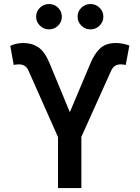

<svg xmlns="http://www.w3.org/2000/svg" viewBox="-20 -956 710 976"><path d="M274.9 0V-259.3L125.5 -595.2Q118.2 -612.8 106.2 -620.6Q94.2 -628.4 77.1 -628.9Q70.3 -628.4 61.5 -627.7Q52.7 -627 49.8 -625.5L32.2 -723.1Q48.8 -730.5 64.9 -733.9Q81.1 -737.3 100.6 -737.3Q143.1 -737.3 176 -714.8Q209 -692.4 233.9 -629.9L335 -385.7L437 -627.4Q459 -682.1 488.5 -709.7Q518.1 -737.3 568.8 -737.3Q586.9 -737.3 604 -733.9Q621.1 -730.5 637.7 -724.6L619.1 -625.5Q616.2 -627 607.7 -627.7Q599.1 -628.4 592.3 -628.9Q575.2 -628.4 563.5 -620.4Q551.8 -612.3 544.4 -595.2L393.6 -260.3V0ZM439.9 -806.6Q412.6 -806.6 393.6 -825.7Q374.5 -844.7 374.5 -871.1Q374.5 -897.9 393.6 -916.7Q412.6 -935.5 439.9 -935.5Q466.8 -935.5 486.1 -916.7Q505.4 -897.9 505.4 -871.1Q505.4 -844.7 486.1 -825.7Q466.8 -806.6 439.9 -806.6ZM229 -806.6Q202.1 -806.6 182.9 -825.7Q163.6 -844.7 163.6 -871.1Q163.6 -897.9 182.9 -916.7Q202.1 -935.5 229 -935.5Q256.3 -935.5 275.4 -916.7Q294.4 -897.9 294.4 -871.1Q294.4 -844.7 275.4 -825.7Q256.3 -806.6 229 -806.6Z"/></svg>

Font: Inter Cardless Tabular Medium
Style: Regular
Weight: 500
Designer: Rasmus Andersson
Foundry: rsms
Version: Version 4.000;git-4fc901f